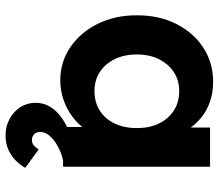

<svg xmlns="http://www.w3.org/2000/svg" viewBox="-68 -512 787 691"><g transform="rotate(90 325.5 -166.5)"><path d="M35 -266Q35 -346 66.5 -408Q98 -470 152 -505Q206 -540 275 -540Q314 -540 346.5 -528.5Q379 -517 403.5 -497Q428 -477 445 -451Q462 -425 469 -395L439 -400V-529H580V0H437V-127L469 -130Q461 -102 443 -77Q425 -52 398.5 -32.5Q372 -13 339 -1.5Q306 10 269 10Q203 10 150 -26Q97 -62 66 -124Q35 -186 35 -266ZM441 -266Q441 -311 424.5 -345Q408 -379 378 -398.5Q348 -418 308 -418Q269 -418 239.5 -398.5Q210 -379 193 -345Q176 -311 176 -266Q176 -220 193 -185.5Q210 -151 239.5 -132Q269 -113 308 -113Q348 -113 378 -132Q408 -151 424.5 -185.5Q441 -220 441 -266ZM350 99Q350 74 361 52.5Q372 31 393.5 13Q415 -5 447 -19Q479 -33 521 -45L558 0Q530 6 506.5 19Q483 32 469 48Q455 64 455 82Q455 96 463 104Q471 112 485 112Q495 112 502.5 106Q510 100 518 88L584 136Q575 153 558 170Q541 187 518.5 197Q496 207 467 207Q435 207 408 192.5Q381 178 365.5 153.5Q350 129 350 99Z"/></g></svg>

Font: Our Lexend SemiBold
Style: Regular
Weight: 600
Designer: Bonnie Shaver-Troup, Thomas Jockin
Foundry: Lexend
Version: Version 1.007